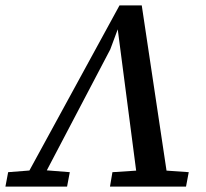

<svg xmlns="http://www.w3.org/2000/svg" viewBox="-51 -687 760 707"><path d="M-31 0 -21 -53 81 -61H105L206 -53L196 0ZM25 0 389 -667H471L571 0H458L382 -583H384L355 -505L90 0ZM354 0 363 -53 486 -61H530L644 -53L634 0Z"/></svg>

Font: Source Serif 4 Medium
Style: Italic
Weight: 500
Italic angle: -12°
Designer: Frank Grießhammer
Foundry: Adobe Systems Incorporated
Version: Version 4.004;hotconv 1.0.116;makeotfexe 2.5.65601